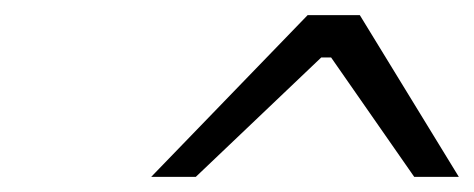

<svg xmlns="http://www.w3.org/2000/svg" viewBox="-20 -757 627 254"><path d="M180 -523 387 -737H456L587 -523H528L418 -681H405L239 -523Z"/></svg>

Font: Tomorrow Light
Style: Italic
Weight: 300
Italic angle: -10°
Designer: Tony de Marco, Monica Rizzolli
Foundry: Just in Type
Version: Version 2.002